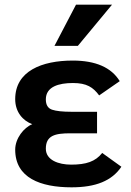

<svg xmlns="http://www.w3.org/2000/svg" viewBox="-20 -786 559 821"><path d="M284 -82C230.3 -82 176 -101.4 176 -150C176 -206.7 215.3 -216 281 -216H395V-308H286C248 -308 220.2 -311 202.5 -317C184.8 -323 176 -337.7 176 -361C176 -415.5 231.5 -431 292 -431C350.8 -431 378.2 -412.8 404 -378L492 -439C456 -497.7 389 -527 291 -527C159.1 -527 45 -482.3 45 -362C45 -306.6 77.9 -269.7 118 -255C82.1 -240.6 45 -194.6 45 -146C45 -25.3 153 15 286 15C389.6 15 458.4 -12.8 499 -73L417 -132C388.1 -95.2 348.5 -82 284 -82ZM313 -590 459 -766H305L213 -590Z"/></svg>

Font: Fog Sans
Style: Bold
Weight: 700
Foundry: Intel Corporation
Version: Version 1.00